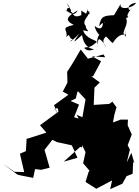

<svg xmlns="http://www.w3.org/2000/svg" viewBox="-42 -1210 982 1358"><path d="M770 -1103C695 -1099 671 -1099 659 -1024C708 -1082 710 -1032 683 -1061C693 -1008 662 -994 628 -1027C628 -1032 628 -987 673 -953C678 -991 631 -949 651 -894C646 -955 672 -938 711 -875C652 -940 736 -959 703 -956C730 -934 726 -929 755 -905C822 -1011 860 -929 845 -997C850 -934 853 -944 831 -975C835 -1007 868 -1047 849 -1080C897 -1107 822 -1065 889 -1153C875 -1110 835 -1179 920 -1190C903 -1153 795 -1133 812 -1183L737 -1056ZM533 -1103C459 -1071 484 -1141 449 -1123C482 -1131 436 -1160 433 -1186C475 -1123 431 -1185 428 -1125C428 -1152 474 -1073 508 -1137C445 -1099 402 -1071 480 -1034C376 -1010 443 -1002 427 -946C452 -978 444 -954 459 -938C492 -919 493 -975 480 -938C428 -902 460 -908 520 -974C470 -901 469 -900 538 -962C550 -883 595 -865 624 -862C564 -835 556 -881 550 -869C576 -886 583 -859 641 -912C650 -925 564 -932 546 -996C615 -980 563 -992 565 -1026C527 -1065 607 -1108 586 -1134C575 -1106 613 -1103 578 -1133C562 -1179 584 -1139 567 -1113L533 -1135ZM690 -825 580 -795 529 -860C498 -807 467 -752 433 -702L435 -626L402 -562L442 -540L340 -466L370 -395L344 -447L368 -442L371 -420L241 -324L286 -272L148 -228L147 -238L141 -141L99 -123L129 7L60 5L-22 -52L80 24L96 29L192 48L185 83L206 -14L249 -9L309 -24L273 -150L328 -221L361 -205L466 -182L506 -94L409 -67L525 -171L538 -168L542 -267L528 -205L563 -134L546 -55L591 -3L584 8L563 77L639 125L751 66L737 128L824 89L853 36L896 19L900 -67L909 -55L887 -129L854 -60L877 -152L861 -183L890 -259L861 -324L863 -364H811L757 -344L767 -399L782 -451L753 -491L731 -475L621 -468L626 -590L664 -627L604 -670H616L673 -777L608 -812L702 -805ZM609 -330 540 -364 482 -381 517 -470 457 -496 494 -513 510 -578 483 -670 498 -571 466 -534 510 -564 563 -507 541 -381 499 -398 552 -310 615 -319Z"/></svg>

Font: Hussar Lance
Style: ExBdObl
Weight: 700
Foundry: Cannot Into Space Fonts, PlusOne Fonts
Version: Version 2.270